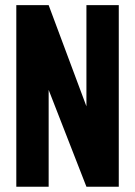

<svg xmlns="http://www.w3.org/2000/svg" viewBox="-20 -710 514 730"><path d="M431.6 -690.4V0H308.6L165 -368.2V0H42V-690.4H165L308.6 -305.7V-690.4Z"/></svg>

Font: Dinish Condensed
Style: Bold
Weight: 700
Width: 3
Designer: Bert Driehuis
Foundry: Playbeing
Version: Version 3.006; git-39231f3c-release